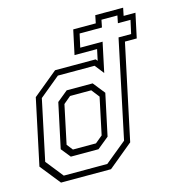

<svg xmlns="http://www.w3.org/2000/svg" viewBox="-110 -846 873 942"><g transform="rotate(-15 326.0 -375.0)"><path d="M84 0 2 -103 73 -437 198.5 -540H404.5L412.5 -530.5L424.5 -587H310L336.5 -710.5H451L459 -750H600.5L592.5 -710.5H652.5L626 -587H566L463 -103L338 0ZM106 -29.5H327L436 -118.5L541 -615H605L620 -683H556L563.5 -720.5H482.5L475 -683H361.5L346.5 -615H460L428 -464.5L391.5 -511H205L100.5 -425L35.5 -118.5ZM163.5 -110.5 125 -158.5 173.5 -385.5 228 -430H360L408 -369.5L363 -158.5L304 -110.5ZM182.5 -141.5H299.5L336.5 -172L376 -358.5L344.5 -399H237L200 -368L158.5 -172Z"/></g></svg>

Font: Tourney Expanded Light
Style: Italic
Weight: 300
Width: 7
Italic angle: -12°
Designer: Tyler Finck
Foundry: Etcetera Type Co
Version: Version 1.010; ttfautohint (v1.8.3)